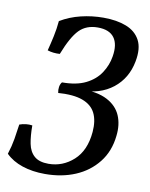

<svg xmlns="http://www.w3.org/2000/svg" viewBox="-90 -744 636 812"><g transform="rotate(10 228.0 -338.0)"><path d="M159 9Q105 9 61.5 -5.5Q18 -20 -10 -48Q1 -82 6.5 -114.5Q12 -147 16 -178Q30 -183 44 -184.5Q58 -186 71 -184Q71 -139 77.5 -106Q84 -73 105 -54.5Q126 -36 166 -36Q227 -36 273.5 -78Q320 -120 327 -201Q331 -250 315 -282Q299 -314 259.5 -328.5Q220 -343 155 -338Q152 -351 154 -364Q156 -377 163 -385Q225 -385 265 -405Q305 -425 327 -458.5Q349 -492 355 -530Q364 -583 343 -611.5Q322 -640 272 -640Q223 -640 193 -609.5Q163 -579 133 -502Q119 -501 105.5 -502.5Q92 -504 80 -508Q88 -539 95 -571.5Q102 -604 105 -638Q145 -662 192.5 -673.5Q240 -685 289 -685Q346 -685 387 -669Q428 -653 446.5 -618Q465 -583 454 -526Q440 -452 385 -408.5Q330 -365 244 -365L245 -372Q318 -372 360 -350Q402 -328 418.5 -289.5Q435 -251 429 -202Q422 -135 384.5 -87.5Q347 -40 289 -15.5Q231 9 159 9Z"/></g></svg>

Font: Vollkorn
Style: Italic
Weight: 400
Italic angle: -11°
Designer: Friedrich Althausen
Foundry: Friedrich Althausen
Version: Version 5.001